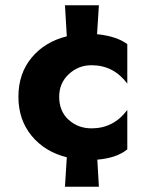

<svg xmlns="http://www.w3.org/2000/svg" viewBox="-20 -598 620 730"><path d="M227 -578H356L349 -468Q425 -460 464 -430V-280Q412 -350 328 -350Q278 -350 241.5 -316Q205 -282 205 -230Q205 -175 241 -142.5Q277 -110 328 -110Q412 -110 464 -180V-30Q423 3 350 9L356 112H227L234 0Q150 -21 100 -82Q50 -143 50 -230Q50 -318 100 -378.5Q150 -439 234 -460Z"/></svg>

Font: renner_700bold
Style: Bold
Weight: 700
Version: Version 003.000 ; ttfautohint (v0.97) -l 8 -r 50 -G 200 -x 1